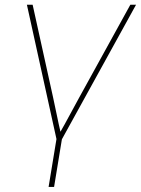

<svg xmlns="http://www.w3.org/2000/svg" viewBox="-20 -562 578 787"><path d="M212.4 12.2 90.3 -542.5H113.8L197.3 -164.1Q205.6 -127 213.1 -89.4Q220.7 -51.8 229.5 -14.6H223.6Q245.1 -51.8 265.1 -89.4Q285.2 -127 305.7 -164.1L514.2 -542.5H537.6L231.9 12.2ZM179.2 204.1 213.4 -3.9H235.8L201.7 204.1Z"/></svg>

Font: Inter 16pt Thin
Style: Italic
Weight: 250
Italic angle: -9.3988°
Version: Version 4.001;git-66647c0bb